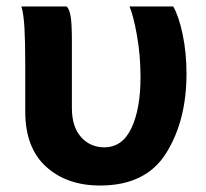

<svg xmlns="http://www.w3.org/2000/svg" viewBox="-20 -517 636 593"><path d="M515 -497Q532 -468 544 -411.5Q556 -355 556 -289Q556 -145 493.5 -44.5Q431 56 289 56Q186 56 122 -2.5Q58 -61 58 -172V-317Q58 -388 55.5 -431.5Q53 -475 46 -497H186Q195 -488 198.5 -464.5Q202 -441 202 -395V-184Q202 -125 230.5 -93.5Q259 -62 302 -62Q358 -62 386 -121.5Q414 -181 414 -279Q414 -346 403 -407.5Q392 -469 380 -497Z"/></svg>

Font: LINE Seed Sans KR Bold
Style: Regular
Weight: 700
Designer: LINE BX Design & Sandoll Inc & Dalton Maag Ltd
Foundry: Sandoll Inc.
Version: Version 1.000